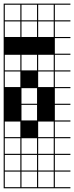

<svg xmlns="http://www.w3.org/2000/svg" viewBox="-20 -747 404 1046"><path d="M363.6 278.8H0V187.9H6.1V272.7H90.9V187.9H0V-727.3H363.6V-721.2H278.8V-636.4H363.6V-630.3H278.8V-545.5H363.6V-539.4H278.8V-454.5H363.6V-448.5H278.8V-363.6H363.6V-357.6H278.8V-272.7H363.6V-266.7H278.8V-181.8H363.6V-175.8H278.8V-90.9H363.6V-84.8H278.8V0H363.6V6.1H278.8V90.9H363.6V97H278.8V181.8H363.6V187.9H278.8V272.7H363.6ZM90.9 -636.4V-721.2H6.1V-636.4ZM187.9 -636.4H272.7V-721.2H187.9ZM97 -636.4H181.8V-721.2H97ZM187.9 -545.5H272.7V-630.3H187.9ZM6.1 -545.5H90.9V-630.3H6.1ZM97 -545.5H181.8V-630.3H97ZM97 -454.5H181.8V-539.4H97ZM187.9 -454.5H272.7V-539.4H187.9ZM6.1 -454.5H90.9V-539.4H6.1ZM187.9 -363.6H272.7V-448.5H187.9ZM6.1 -363.6H90.9V-448.5H6.1ZM97 -363.6H181.8V-448.5H97ZM6.1 -272.7H90.9V-357.6H6.1ZM187.9 -272.7H272.7V-357.6H187.9ZM97 -181.8H181.8V-266.7H97ZM97 -90.9H181.8V-175.8H97ZM187.9 0H272.7V-84.8H187.9ZM6.1 0H90.9V-84.8H6.1ZM97 90.9H181.8V6.1H97ZM187.9 90.9H272.7V6.1H187.9ZM6.1 90.9H90.9V6.1H6.1ZM6.1 181.8H90.9V97H6.1ZM97 181.8H181.8V97H97ZM187.9 181.8H272.7V97H187.9ZM181.8 272.7V187.9H97V272.7ZM272.7 272.7V187.9H187.9V272.7ZM0 -545.5H90.9V-454.5H0ZM90.9 -545.5H181.8V-454.5H90.9ZM181.8 -545.5H272.7V-454.5H181.8Z"/></svg>

Font: Micro 5 Charted
Style: Regular
Weight: 400
Designer: Sarah Cadigan-Fried
Version: Version 1.000; ttfautohint (v1.8.4.7-5d5b)